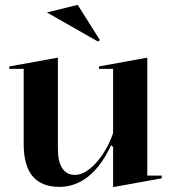

<svg xmlns="http://www.w3.org/2000/svg" viewBox="-20 -751 705 786"><path d="M223 14Q150 14 113.5 -29.5Q77 -73 77 -161V-469H18V-479L217 -515V-141Q217 -89 235 -62Q253 -35 286 -35Q315 -35 344.5 -57.5Q374 -80 400 -118.5Q426 -157 443 -206V-469H385V-479L583 -515V-32H642V-21L443 15V-149L435 -157Q395 -71 341.5 -28.5Q288 14 223 14ZM381 -581 172 -700 298 -731 389 -587Z"/></svg>

Font: Kalnia Medium
Style: Regular
Weight: 500
Designer: Frida Medrano
Foundry: Frida Medrano
Version: Version 1.105